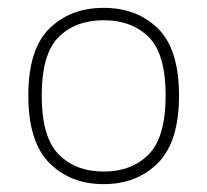

<svg xmlns="http://www.w3.org/2000/svg" viewBox="-20 -766 527 488"><path d="M243.5 -298Q159 -298 105.5 -351.8Q52 -405.5 52 -523Q52 -641 105.5 -693.5Q159 -746 243.5 -746Q328 -746 381.5 -693.5Q435 -641 435 -523Q435 -405.5 381.5 -351.8Q328 -298 243.5 -298ZM243.5 -330Q315 -330 358 -373.8Q401 -417.5 401 -523Q401 -629 358 -671.8Q315 -714.5 243.5 -714.5Q172 -714.5 129 -671.8Q86 -629 86 -523Q86 -417.5 129 -373.8Q172 -330 243.5 -330Z"/></svg>

Font: Encode Sans SmExp Th
Style: Regular
Weight: 100
Width: 6
Designer: Multiple Designers
Foundry: Impallari Type
Version: Version 3.002; ttfautohint (v1.8.3) -l 8 -r 50 -G 200 -x 14 